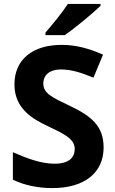

<svg xmlns="http://www.w3.org/2000/svg" viewBox="-20 -954 591 984"><path d="M495 -924V-934H328C299 -889 245 -824 213 -787V-774H312C363 -809 457 -887 495 -924ZM511 -198C511 -310 446 -360 337 -412C247 -455 202 -475 202 -526C202 -569 234 -598 291 -598C345 -598 393 -583 459 -556L508 -674C434 -706 370 -724 296 -724C147 -724 54 -649 54 -521C54 -391 158 -340 224 -308C303 -270 363 -244 363 -191C363 -147 334 -115 260 -115C188 -115 114 -144 46 -174V-33C104 -5 174 10 248 10C416 10 511 -71 511 -198Z"/></svg>

Font: Noto Sans Javanese
Style: Bold
Weight: 700
Designer: Monotype Design Team
Foundry: Monotype Imaging Inc.
Version: Version 2.005